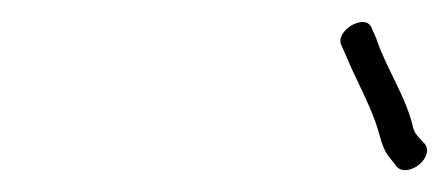

<svg xmlns="http://www.w3.org/2000/svg" viewBox="-20 -702 411 176"><path d="M369.5 -570 363 -577C360.2 -580.3 358.6 -584 358 -588C350.7 -615.9 333.9 -639.8 324.8 -667L320.4 -677C314.6 -690.3 286 -673.4 293.2 -660L297.6 -650C305.6 -630.6 317.2 -609.8 324.2 -590C329.1 -576.5 329.4 -566.2 338.4 -556L343.8 -549C354.3 -538.6 378.6 -557.7 369.5 -570Z"/></svg>

Font: Take Off
Style: Drunk
Weight: 400
Foundry: Cannot Into Space Fonts
Version: Version 0.89